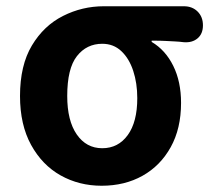

<svg xmlns="http://www.w3.org/2000/svg" viewBox="-20 -580 682 614"><path d="M305 14Q233 14 174 -19Q115 -52 79.5 -116.5Q44 -181 44 -273Q44 -371 82 -434.5Q120 -498 181.5 -529Q243 -560 312 -560H568Q595 -560 612 -543Q629 -526 629 -499Q629 -472 612 -457.5Q595 -443 568 -445Q552 -447 539.5 -447.5Q527 -448 511 -449Q495 -450 465 -450V-446Q509 -420 534 -369.5Q559 -319 559 -251Q559 -169 526 -109.5Q493 -50 436 -18Q379 14 305 14ZM307 -106Q358 -106 388.5 -148Q419 -190 419 -266Q419 -314 406 -353.5Q393 -393 368 -416.5Q343 -440 307 -440Q257 -440 226 -400.5Q195 -361 195 -273Q195 -194 225.5 -150Q256 -106 307 -106Z"/></svg>

Font: Chiron GoRound TC
Style: Bold
Weight: 700
Designer: Ryoko NISHIZUKA 西塚涼子 (kana, bopomofo & ideographs); Paul D. Hunt (Latin, Greek & Cyrillic); Sandoll Communications 산돌커뮤니
Foundry: Adobe
Version: Version 1.000;hotconv 1.1.1;makeotfexe 2.6.0